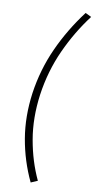

<svg xmlns="http://www.w3.org/2000/svg" viewBox="-109 -791 549 1103"><g transform="rotate(10 166.0 -240.0)"><path d="M76 -240Q57 -101 78.5 25Q100 151 155 267L194 250Q145 146 123.5 22.5Q102 -101 121 -240Q141 -380 197 -503Q253 -626 332 -730L297 -747Q210 -632 153 -506Q96 -380 76 -240Z"/></g></svg>

Font: Brygada 1918 SemiBold
Style: Italic
Weight: 600
Italic angle: -8°
Designer: Mateusz Machalski | Borys Kosmynka | Przemek Hoffer
Foundry: NIEPODLEGLA 2018
Version: Version 3.006